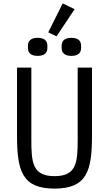

<svg xmlns="http://www.w3.org/2000/svg" viewBox="-20 -1095 640 1127"><path d="M80 -698V-299C80 -92 110 12 300 12C490 12 520 -92 520 -299V-698H436V-279C436 -144 431 -61 300 -61C169 -61 164 -144 164 -279V-698ZM418 -1041 348 -1075 263 -905 312 -882ZM201 -767C242 -767 258 -786 258 -813V-827C258 -854 242 -873 201 -873C160 -873 144 -854 144 -827V-813C144 -786 160 -767 201 -767ZM399 -767C440 -767 456 -786 456 -813V-827C456 -854 440 -873 399 -873C358 -873 342 -854 342 -827V-813C342 -786 358 -767 399 -767Z"/></svg>

Font: IBM Mono
Style: Regular
Weight: 400
Monospace: yes
Designer: Mike Abbink, Paul van der Laan, Pieter van Rosmalen
Foundry: Bold Monday
Version: Version 2.3